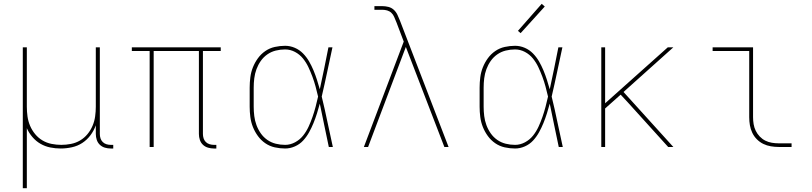

<svg xmlns="http://www.w3.org/2000/svg" viewBox="-20 -767 4240 1002"><path d="M99 215V-520H120V-210Q120 -185 123.5 -159.5Q127 -134 137 -110.5Q147 -87 163.5 -67Q180 -47 202 -34Q224 -21 249.5 -16Q275 -11 300 -11Q325 -11 350.5 -16Q376 -21 398 -34Q420 -47 436.5 -67Q453 -87 463 -110.5Q473 -134 476.5 -159.5Q480 -185 480 -210V-520H501V-68Q501 -56 504.5 -45Q508 -34 516 -26Q524 -18 535 -14.5Q546 -11 558 -11H571V8H558Q542 8 527 3.5Q512 -1 501 -11.5Q490 -22 485 -37Q480 -52 480 -68V-113Q470 -85 452 -61Q434 -37 409.5 -21Q385 -5 355.5 1.5Q326 8 297 8Q269 8 242 2.5Q215 -3 191.5 -16.5Q168 -30 149.5 -51.5Q131 -73 120 -98V215Z M1096 8Q1081 8 1065.5 3.5Q1050 -1 1039 -11.5Q1028 -22 1023 -37Q1018 -52 1018 -68V-501H782V0H761V-501H668V-520H1132V-501H1039V-68Q1039 -56 1042.5 -45Q1046 -34 1054 -26Q1062 -18 1073.5 -14.5Q1085 -11 1096 -11H1109V8Z M1468 8Q1441 8 1414 2Q1387 -4 1364.5 -19.5Q1342 -35 1326 -57Q1310 -79 1300 -104Q1290 -129 1286.5 -156Q1283 -183 1283 -210V-310Q1283 -337 1286.5 -364Q1290 -391 1300 -416Q1310 -441 1326 -463Q1342 -485 1364.5 -500.5Q1387 -516 1414 -522Q1441 -528 1468 -528Q1494 -528 1518.5 -517.5Q1543 -507 1561.5 -488Q1580 -469 1593 -446.5Q1606 -424 1616 -400Q1626 -376 1634 -351Q1642 -326 1649 -301Q1661 -355 1672 -410Q1683 -465 1694 -520H1715Q1701 -456 1687.5 -391.5Q1674 -327 1659 -263Q1675 -198 1688.5 -132Q1702 -66 1717 0H1696Q1684 -56 1672.5 -112.5Q1661 -169 1649 -226Q1642 -200 1634 -174.5Q1626 -149 1616 -124.5Q1606 -100 1593 -76.5Q1580 -53 1562 -33.5Q1544 -14 1519 -3Q1494 8 1468 8ZM1468 -11Q1495 -11 1520 -24.5Q1545 -38 1562 -59.5Q1579 -81 1590.5 -106Q1602 -131 1611 -157Q1620 -183 1627 -209.5Q1634 -236 1640 -263Q1634 -289 1627 -315Q1620 -341 1610.5 -366.5Q1601 -392 1589.5 -416.5Q1578 -441 1561 -462Q1544 -483 1519.5 -496Q1495 -509 1468 -509Q1443 -509 1419 -503Q1395 -497 1375 -483Q1355 -469 1341 -449Q1327 -429 1318.5 -406Q1310 -383 1307 -358.5Q1304 -334 1304 -310V-210Q1304 -186 1307 -161.5Q1310 -137 1318.5 -114Q1327 -91 1341 -71Q1355 -51 1375 -37Q1395 -23 1419 -17Q1443 -11 1468 -11Z M1879 0 2087 -550 2048 -653Q2048 -653 2048 -653.5Q2048 -654 2047 -654V-655Q2042 -667 2037 -679Q2032 -691 2022.5 -700Q2013 -709 2000.5 -712.5Q1988 -716 1975 -716H1934V-735H1975Q1991 -735 2007 -731Q2023 -727 2035 -716Q2047 -705 2054 -690Q2061 -675 2067 -660L2321 0H2299L2098 -522L1901 0Z M2668 8Q2641 8 2614 2Q2587 -4 2564.5 -19.5Q2542 -35 2526 -57Q2510 -79 2500 -104Q2490 -129 2486.5 -156Q2483 -183 2483 -210V-310Q2483 -337 2486.5 -364Q2490 -391 2500 -416Q2510 -441 2526 -463Q2542 -485 2564.5 -500.5Q2587 -516 2614 -522Q2641 -528 2668 -528Q2694 -528 2718.5 -517.5Q2743 -507 2761.5 -488Q2780 -469 2793 -446.5Q2806 -424 2816 -400Q2826 -376 2834 -351Q2842 -326 2849 -301Q2861 -355 2872 -410Q2883 -465 2894 -520H2915Q2901 -456 2887.5 -391.5Q2874 -327 2859 -263Q2875 -198 2888.5 -132Q2902 -66 2917 0H2896Q2884 -56 2872.5 -112.5Q2861 -169 2849 -226Q2842 -200 2834 -174.5Q2826 -149 2816 -124.5Q2806 -100 2793 -76.5Q2780 -53 2762 -33.5Q2744 -14 2719 -3Q2694 8 2668 8ZM2668 -11Q2695 -11 2720 -24.5Q2745 -38 2762 -59.5Q2779 -81 2790.5 -106Q2802 -131 2811 -157Q2820 -183 2827 -209.5Q2834 -236 2840 -263Q2834 -289 2827 -315Q2820 -341 2810.5 -366.5Q2801 -392 2789.5 -416.5Q2778 -441 2761 -462Q2744 -483 2719.5 -496Q2695 -509 2668 -509Q2643 -509 2619 -503Q2595 -497 2575 -483Q2555 -469 2541 -449Q2527 -429 2518.5 -406Q2510 -383 2507 -358.5Q2504 -334 2504 -310V-210Q2504 -186 2507 -161.5Q2510 -137 2518.5 -114Q2527 -91 2541 -71Q2555 -51 2575 -37Q2595 -23 2619 -17Q2643 -11 2668 -11ZM2697 -594 2683 -606 2807 -747 2823 -733Z M3118 0V-520H3138V-228L3465 -520H3494L3234 -287L3494 0H3467L3258 -231L3219 -273L3138 -201V0Z M4044 0Q4024 0 4003 -3.5Q3982 -7 3963.5 -16Q3945 -25 3930 -40Q3915 -55 3906 -74Q3897 -93 3893.5 -113.5Q3890 -134 3890 -155V-501H3699V-520H3910V-155Q3910 -137 3913 -119Q3916 -101 3924 -84.5Q3932 -68 3945 -54.5Q3958 -41 3974 -33Q3990 -25 4008 -22Q4026 -19 4044 -19H4111V0Z"/></svg>

Font: Iosevka SS04 Thin Extended
Style: Regular
Weight: 100
Width: 7
Monospace: yes
Designer: Belleve Invis
Foundry: Belleve Invis
Version: Version 19.0.0; ttfautohint (v1.8.4)